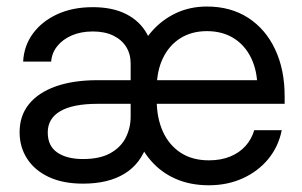

<svg xmlns="http://www.w3.org/2000/svg" viewBox="-20 -547 912 579"><path d="M230.5 6.8Q169.9 6.8 127.2 -13.2Q84.5 -33.2 61.8 -68.4Q39.1 -103.5 39.1 -148.4Q39.1 -197.8 67.1 -232.7Q95.2 -267.6 147.9 -286.4Q200.7 -305.2 273.9 -305.2H792L756.3 -280.3Q756.3 -333 737.5 -371.8Q718.8 -410.6 684.6 -431.9Q650.4 -453.1 604 -453.1Q558.1 -453.1 524.2 -431.9Q490.2 -410.6 471.4 -371.8Q452.6 -333 452.6 -280.3V-245.1Q452.6 -191.9 470.9 -150.9Q489.3 -109.9 524.4 -86.7Q559.6 -63.5 609.9 -63.5Q646.5 -63.5 674.3 -75Q702.1 -86.4 720.5 -106.9Q738.8 -127.4 746.6 -154.3H829.6Q819.8 -105 789.1 -67.6Q758.3 -30.3 712.2 -9.3Q666 11.7 609.9 11.7Q553.7 11.7 509.5 -7.8Q465.3 -27.3 434.6 -63Q403.8 -98.6 387.7 -146.5V-364.7Q404.8 -414.1 436 -450.4Q467.3 -486.8 510 -507.1Q552.7 -527.3 604 -527.3Q675.8 -527.3 728.5 -493.2Q781.2 -459 809.8 -397.9Q838.4 -336.9 838.4 -256.8V-233.9H273.9Q200.2 -233.9 162.1 -211.9Q124 -189.9 124 -147.5Q124 -106.9 152.6 -87.2Q181.2 -67.4 230.5 -67.4Q281.2 -67.4 313 -85.2Q344.7 -103 359.4 -132.3Q374 -161.6 374 -195.3V-355.5Q374 -383.8 360.6 -405.5Q347.2 -427.2 321.5 -439.7Q295.9 -452.1 259.8 -452.1Q224.1 -452.1 196.5 -440.2Q168.9 -428.2 152.6 -407.7Q136.2 -387.2 134.3 -361.3H49.8Q52.2 -408.7 79.1 -445.6Q106 -482.4 152.3 -503.9Q198.7 -525.4 259.8 -525.4Q319.8 -525.4 361.1 -504.2Q402.3 -482.9 423.3 -444.8Q444.3 -406.7 444.3 -355.5L432.6 -112.8H424.3Q414.1 -83 397 -60.5Q379.9 -38.1 355.5 -23.2Q331.1 -8.3 299.8 -0.7Q268.6 6.8 230.5 6.8Z"/></svg>

Font: Inter Khmer Looped
Style: Regular
Weight: 400
Designer: Rasmus Andersson, Sovichet Tep
Foundry: Anagata Design
Version: Version 1.000